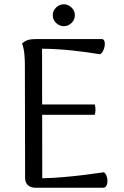

<svg xmlns="http://www.w3.org/2000/svg" viewBox="-20 -875 577 895"><path d="M143 0Q123 0 110 -12Q97 -24 97 -45L96 -569Q96 -599 93.5 -624.5Q91 -650 83 -672Q97 -685 111.5 -689Q126 -693 152 -693H454Q463 -693 466.5 -683.5Q470 -674 468 -661Q466 -648 460 -637Q454 -626 446 -622Q381 -633 314 -640Q247 -647 176 -648L177 -44Q225 -45 276.5 -49.5Q328 -54 376.5 -60Q425 -66 464 -72Q472 -67 476.5 -55.5Q481 -44 481 -31.5Q481 -19 476 -9.5Q471 0 461 0ZM161 -340V-388H422Q425 -376 425 -363.5Q425 -351 422 -340ZM277 -753Q257 -753 241.5 -768Q226 -783 226 -804Q226 -825 241.5 -840Q257 -855 277 -855Q298 -855 313.5 -840Q329 -825 329 -804Q329 -783 313.5 -768Q298 -753 277 -753Z"/></svg>

Font: Arima
Style: Regular
Weight: 400
Designer: Joana Correia and Natanael Gama
Foundry: NDISCOVER
Version: Version 1.101;gftools[0.9.23]